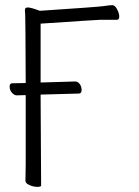

<svg xmlns="http://www.w3.org/2000/svg" viewBox="-20 -723 540 747"><path d="M140 -1Q140 4 125 4Q110 4 94.5 -3Q79 -10 79 -19L80 -81V-353L45 -352Q36 -352 27 -361.5Q18 -371 17.5 -385Q17 -399 28 -399L80 -400V-405Q79 -663 78 -669Q77 -675 77 -684.5Q77 -694 88.5 -694Q100 -694 135 -681Q363 -696 385 -699.5Q407 -703 417 -703Q427 -703 435.5 -687Q444 -671 444 -658.5Q444 -646 434 -646H370Q358 -646 138 -631V-402L273 -406Q282 -406 289.5 -397Q297 -388 297.5 -373.5Q298 -359 286 -359L138 -355V-350Q139 -101 140 -1Z"/></svg>

Font: LXGW WenKai Mono TC Light
Style: Regular
Weight: 300
Designer: LXGW / Fontworks Inc.
Foundry: LXGW / Fontworks Inc.
Version: Version 1.330